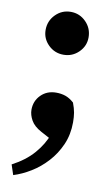

<svg xmlns="http://www.w3.org/2000/svg" viewBox="-82 -548 464 794"><g transform="rotate(10 150.0 -151.0)"><path d="M150 -324.3Q112.6 -324.3 86.2 -350.4Q59.8 -376.4 59.8 -412.9Q59.8 -450.7 86.2 -477.5Q112.6 -504.3 150 -504.3Q187.4 -504.3 213.8 -477.5Q240.2 -450.7 240.2 -412.9Q240.2 -376.4 213.8 -350.4Q187.4 -324.3 150 -324.3ZM238 -55.9Q238 -4.4 219.3 38.2Q200.6 80.7 170.6 113.5Q140.6 146.4 104.3 168.6Q68 190.8 32 201.9L18 159.5Q73.4 130.5 107.4 91.3Q141.5 52.1 158.1 6.5L184.2 42.3L116 5.7Q84.7 -11 72.1 -33.5Q59.5 -55.9 59.5 -77.5Q59.5 -114.4 84.6 -139.6Q109.7 -164.8 148.4 -164.8Q169.6 -164.8 187.3 -158.8Q205.1 -152.8 223.4 -136.5Q232 -113.9 235 -96Q238 -78.2 238 -55.9Z"/></g></svg>

Font: Adobe Variable Font Prototype
Style: Regular
Weight: 389
Designer: Frank Grießhammer
Foundry: Adobe
Version: Version 1.004;hotconv 1.0.113;makeotfexe 2.5.65598